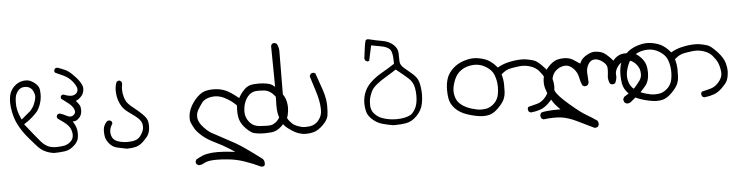

<svg xmlns="http://www.w3.org/2000/svg" viewBox="-44 -630 4230 1103"><g transform="rotate(-5 2070.5 -78.5)"><path d="M388.7 -31.2Q385.7 -51.3 373.5 -70.3L367.7 -80.1Q381.3 -81.5 383.5 -82.3Q385.7 -83 388.2 -84.2Q390.6 -85.4 393.1 -86.9Q398.9 -90.8 403.6 -95.7Q408.2 -100.6 410.9 -104.2Q413.6 -107.9 415 -111.3Q421.4 -123.5 421.4 -143.6Q421.4 -151.4 419.9 -158.2Q418 -170.4 401.9 -189.5L395.5 -196.3Q408.7 -203.1 411.9 -205.3Q415 -207.5 417 -209.5Q424.3 -215.3 430.2 -222.7Q441.4 -235.4 443.8 -255.9Q444.3 -259.3 444.3 -261.7Q444.3 -264.2 444.1 -267.3Q443.8 -270.5 442.9 -275.9Q440.4 -286.1 434.1 -296.4Q420.4 -319.8 393.6 -346.2Q370.1 -370.1 350.1 -378.9Q328.6 -388.7 307.1 -396Q306.2 -396 305.7 -396Q297.9 -396 292 -392.6L287.6 -382.8Q287.1 -380.9 287.1 -380.1Q287.1 -379.4 287.1 -378.2Q287.1 -377 287.6 -375.5Q288.6 -372.1 290.5 -369.1Q316.4 -357.9 339.4 -346.7Q366.7 -333 384.3 -312.5Q401.9 -292 408.2 -274.4Q410.6 -268.1 410.6 -263.4Q410.6 -258.8 410.2 -256.3Q408.7 -247.1 402.3 -240.2Q390.1 -228.5 372.1 -228.5Q354.5 -228.5 330.1 -238.8Q328.6 -239.3 327.4 -239.3Q326.2 -239.3 325.2 -239.3Q324.2 -239.3 322.3 -238.8Q318.4 -237.8 315.4 -235.4L311 -228L312 -217.3Q329.1 -203.1 348.1 -189.5Q370.1 -173.8 379.9 -155.3Q385.7 -144.5 385.7 -135.7Q385.7 -127 378.9 -120.1Q368.7 -109.9 357.4 -109.9Q346.7 -109.9 331.1 -118.4Q315.4 -127 300.8 -131.3Q298.3 -132.3 295.9 -132.3Q289.1 -132.3 283.2 -127.9L278.8 -119.1Q278.8 -118.7 278.8 -116.9Q278.8 -115.2 278.8 -112.8Q279.8 -108.4 282.2 -105Q323.2 -77.6 339.8 -59.6Q356.4 -41.5 360.4 -13.7Q360.8 -8.8 360.8 -3.9Q360.8 18.6 345.2 33.2Q327.6 49.8 306.6 53.7Q283.7 57.6 259.8 57.6Q235.8 57.6 215.3 49.3Q193.8 40 172.6 15.6Q151.4 -8.8 87.9 -88.9L94.7 -93.3Q124.5 -111.8 154.3 -141.6Q166 -153.3 170.4 -159.9Q174.8 -166.5 178.7 -174.6Q182.6 -182.6 186.5 -192.4Q197.3 -221.7 197.3 -252Q197.3 -264.2 196 -275.4Q194.8 -286.6 190.4 -295.4Q184.1 -307.1 170.9 -317.9Q148.4 -336.4 127.9 -338.4Q123 -338.9 118.9 -338.9Q114.7 -338.9 110.8 -338.6Q106.9 -338.4 103 -337.9Q72.8 -333 50.3 -310.5Q36.6 -296.9 28.8 -279.3Q21 -261.7 19 -233.4Q18.6 -227.1 18.6 -220.2Q18.6 -196.8 23.9 -169.9Q30.3 -135.3 43.9 -103.5Q56.2 -76.7 73.5 -51.3Q90.8 -25.9 109.1 -5.1Q127.4 15.6 139.6 29.8Q151.9 43.9 158 50Q164.1 56.2 172.9 62.7Q181.6 69.3 192.4 74.7Q215.8 86.4 244.6 90.3Q276.4 90.3 305.2 86.4Q338.4 82.5 366.2 54.7Q386.2 34.7 388.7 14.2Q390.6 2 390.6 -9.5Q390.6 -21 388.7 -31.2ZM51.3 -214.8Q51.3 -231.4 53.7 -247.6Q58.1 -271.5 74.7 -288.6Q88.4 -302.2 109.9 -302.2Q133.3 -302.2 147.5 -288.1Q153.3 -282.2 158.2 -272Q165.5 -256.8 165.5 -242.2Q165.5 -230 157.7 -208.5Q152.3 -193.8 146.5 -184.3Q140.6 -174.8 136.7 -170.4Q131.3 -163.6 127.4 -159.7Q119.1 -151.9 109.9 -145.5L76.7 -117.2L72.3 -126Q63.5 -145 58.1 -164.1Q51.3 -187.5 51.3 -214.8Z M541.5 -19Q541 -11.7 541 -5.9Q541 12.2 544.4 26.4Q548.8 45.4 566.9 65.9Q585 85.9 610.4 91.1Q635.7 96.2 663.1 102.1Q666 102.1 669.4 102.1Q693.8 102.1 717 96.2Q740.2 90.3 762.7 67.4Q786.1 44.4 792.5 30.3Q801.8 10.3 801.8 -16.1Q801.8 -28.8 799.3 -42.5Q795.9 -62 772 -85.4Q748 -108.9 719.7 -130.9Q689.5 -154.3 680.2 -173.6Q670.9 -192.9 667 -217.3Q665.5 -227.1 665.5 -239.3Q665.5 -251.5 668.5 -266.1Q668.9 -269 668.9 -272Q668.9 -279.8 665 -285.6L654.8 -291.5Q654.8 -291.5 654.3 -291.5Q645.5 -291.5 638.7 -285.6Q628.9 -264.6 628.9 -233.9Q628.9 -217.3 632.3 -199.7Q636.7 -175.3 650.4 -149.9Q664.1 -125 690.9 -106.4Q730.5 -79.1 746.3 -63.2Q762.2 -47.4 765.6 -29.8Q767.1 -22 767.1 -15.1Q767.1 -2.9 762.7 7.8Q756.3 24.4 745.1 38.1Q732.9 53.2 715.1 58.6Q697.3 64 671.4 64Q645.5 64 622.1 57.1Q596.7 50.3 586.4 33.2Q577.1 17.6 577.1 -2.4Q577.1 -24.4 593.3 -48.3Q593.3 -48.8 593.3 -48.8Q593.3 -57.1 588.9 -63.5L579.1 -67.9Q577.6 -68.4 575.2 -68.4Q567.4 -68.4 561 -62Q543.5 -42.5 541.5 -19Z M1171.4 210.4Q1199.7 210.4 1235.8 213.9Q1284.7 218.3 1332.5 234.9Q1379.4 251 1422.9 272Q1426.3 272.5 1429.2 272.5Q1441.4 272.5 1444.3 264.6Q1445.8 260.7 1445.8 254.4Q1445.8 239.3 1436.5 229Q1333 150.4 1286.9 124.8Q1240.7 99.1 1207 81.5Q1173.3 64 1155.3 53.7Q1136.2 43 1111.3 16.1Q1085.9 -11.2 1082.5 -36.6Q1082 -42.5 1082 -47.4Q1082 -66.4 1091.6 -83.5Q1101.1 -100.6 1116.7 -122.1Q1133.3 -145.5 1172.4 -151.9Q1181.6 -153.3 1191.4 -153.3Q1219.7 -153.3 1247.1 -139.6Q1282.7 -122.1 1312.5 -93.3L1314.9 -90.8Q1314 -73.2 1314 -60.5Q1314 -27.8 1320.8 -7.3Q1330.6 21.5 1355.7 46.1Q1380.9 70.8 1396.5 75.7Q1413.6 80.6 1439.5 82.5Q1449.2 83 1463.6 83Q1478 83 1499 81.1Q1530.8 78.1 1558.1 52.2Q1585.9 25.9 1594 10Q1602.1 -5.9 1605 -31.2Q1606.4 -42 1606.4 -54.2Q1606.4 -66.4 1604 -79.6Q1600.6 -102.1 1589.8 -120.6Q1577.6 -141.6 1552.2 -168Q1532.7 -188.5 1517.8 -194.6Q1502.9 -200.7 1477.5 -203.1Q1464.4 -204.6 1450 -204.6Q1435.5 -204.6 1419.4 -203.1Q1390.1 -200.7 1369.6 -181.2Q1348.6 -160.6 1336.4 -139.2L1332 -131.3Q1305.7 -152.3 1289.8 -162.8Q1273.9 -173.3 1262.2 -178.7Q1238.3 -189.9 1207.5 -193.4Q1196.8 -194.3 1186.5 -194.3Q1147 -194.3 1122.1 -180.7Q1107.9 -172.9 1093.8 -158.7Q1072.3 -137.2 1057.1 -110.4Q1038.1 -75.7 1038.1 -41.5Q1038.1 -27.3 1041 -18.6Q1047.9 -1 1059.6 20Q1071.3 40 1099.6 64.7Q1127.9 89.4 1171.1 109.9Q1214.4 130.4 1256.8 157.7L1282.7 174.8L1252 171.4Q1210.9 167 1180.2 167Q1164.6 167 1151.9 168Q1114.3 171.4 1094.5 179.7Q1074.7 188 1056.2 198.7L1051.3 209Q1050.8 210.9 1050.8 212.4Q1050.8 221.2 1055.7 226.6L1067.4 232.9Q1084 232.4 1098.6 223.6Q1118.2 212.4 1153.3 210.9Q1162.1 210.4 1171.4 210.4ZM1486.8 41Q1483.4 41 1472.2 41Q1460.9 41 1433.6 39.1Q1397.5 36.1 1375.5 8.3Q1355 -17.6 1355 -48.8Q1355 -50.3 1355 -51.8Q1356 -83.5 1365.2 -105.5Q1374.5 -129.4 1391.8 -145.5Q1409.2 -161.6 1433.1 -163.1Q1441.4 -163.6 1448.7 -163.6Q1463.9 -163.6 1478 -162.1Q1502 -159.2 1519.5 -144.5Q1536.1 -130.9 1546.4 -113Q1556.6 -95.2 1562.5 -67.4Q1564.5 -58.1 1564.5 -50.8Q1564.5 -43.5 1563.5 -38.6Q1562 -23.9 1555.2 -8.3Q1548.3 7.3 1536.6 19Q1529.3 26.4 1520.5 31.2Q1509.3 40.5 1486.8 41Z M1540.5 -413.6Q1543 -252.4 1543 -187.3Q1543 -122.1 1542 -105Q1541 -85.9 1541 -72.8Q1541 -46.9 1543.5 -31.2Q1547.4 -5.9 1558.6 19.5Q1569.3 44.4 1590.8 62Q1612.3 79.6 1634 90.8Q1655.8 102.1 1680.7 106Q1689 106.9 1697.3 106.9Q1720.7 106.9 1741.2 101.1Q1768.6 93.3 1796.4 65.4Q1824.2 37.6 1828.1 13.7Q1831.5 -6.8 1831.5 -36.1Q1831.5 -43 1831.3 -53Q1831.1 -63 1829.1 -76.7Q1825.2 -104.5 1814 -137.2Q1797.4 -185.5 1780.3 -233.9L1770.5 -238.8Q1770 -238.8 1767.3 -238.8Q1764.6 -238.8 1760.7 -237.8Q1756.8 -236.8 1753.4 -233.9Q1748.5 -227.5 1746.6 -220.2Q1758.3 -180.2 1772 -139.2Q1793.9 -73.2 1793.9 -25.4Q1793.9 -16.6 1793 -8.3Q1790 16.6 1771 39.1Q1752 61.5 1721.7 65.9Q1710 67.4 1697 67.4Q1684.1 67.4 1674.3 64.9Q1664.6 62.5 1658.2 60.1Q1646 56.2 1636.2 50.8Q1622.1 43 1607.4 25.1Q1592.8 7.3 1588.4 -14.2Q1583.5 -40.5 1583.5 -115.7Q1583.5 -190.9 1585.4 -382.8Q1584.5 -404.8 1573.7 -423.3L1563.5 -428.2Q1561.5 -428.7 1560.1 -428.7Q1551.8 -428.7 1545.9 -424.3Z M2234.9 -253.9V-250Q2197.3 -225.1 2161.6 -205.1Q2121.6 -182.6 2093.3 -154.3Q2070.3 -131.3 2059.6 -106Q2045.4 -73.7 2045.4 -38.1Q2045.4 -15.1 2050.8 7.3Q2056.6 33.2 2081.8 55.9Q2106.9 78.6 2137.7 87.4Q2168.5 96.2 2199.7 101.1Q2205.1 101.1 2214.4 101.1Q2243.2 101.1 2273.9 96.2Q2308.1 90.8 2338.1 59.8Q2368.2 28.8 2375 -10.7Q2379.9 -37.1 2379.9 -62.5Q2379.9 -75.7 2378.4 -88.9Q2374.5 -127 2365.7 -145.5Q2356.4 -164.6 2335.9 -182.6Q2315.4 -200.7 2293.5 -218.3Q2268.1 -238.8 2267.6 -260.7Q2267.1 -279.3 2266.6 -309.1Q2266.1 -335.4 2242.7 -357.4Q2218.3 -379.9 2179.7 -386.5Q2141.1 -393.1 2110.8 -400.9Q2102.5 -403.3 2096.2 -403.3Q2086.4 -403.3 2083.5 -395.5Q2077.6 -378.4 2067.9 -294.9Q2068.8 -287.6 2073.2 -282.2L2082 -276.9Q2082.5 -276.9 2084 -276.9Q2085.4 -276.9 2087.4 -276.9Q2091.8 -277.8 2094.7 -280.3L2113.3 -366.7Q2147 -360.8 2174.8 -355.2Q2202.6 -349.6 2218.3 -335.4Q2231 -324.2 2233.9 -285.2Q2234.9 -271.5 2234.9 -253.9ZM2220.7 68.4Q2216.3 68.4 2209.5 67.9Q2194.8 67.4 2179.7 64.9Q2141.6 58.1 2120.6 45.4Q2106.4 37.1 2095.2 23.9Q2078.6 4.9 2077.6 -22.9Q2077.6 -27.8 2077.6 -32.2Q2077.6 -52.7 2081.8 -67.6Q2085.9 -82.5 2094.7 -102.1Q2104.5 -122.6 2128.2 -141.8Q2151.9 -161.1 2180.9 -178Q2210 -194.8 2241.7 -216.3Q2290 -178.2 2312.5 -157.2Q2336.9 -134.8 2343.3 -100.6Q2347.2 -78.6 2347.2 -56.6Q2347.2 -7.3 2330.1 21.5Q2316.9 43.5 2302.7 52.2H2302.2Q2272 68.4 2220.7 68.4Z M3141.1 -41Q3141.1 -62 3134.3 -86.4Q3126 -118.7 3092.3 -154.8Q3058.6 -190.9 3039.6 -197.8Q3019.5 -204.6 2996.1 -208.5Q2981.4 -210.9 2968.3 -210.9Q2930.2 -210.9 2887.7 -200.7Q2859.9 -194.3 2832.5 -179.2L2827.6 -176.3Q2817.9 -187.5 2812 -193.4Q2788.1 -216.8 2766.6 -226.1Q2739.3 -237.8 2707 -241.2Q2700.7 -241.7 2695.1 -241.7Q2689.5 -241.7 2681.9 -241.5Q2674.3 -241.2 2662.4 -238.8Q2650.4 -236.3 2637.7 -232.4Q2599.6 -220.2 2574 -196.3Q2548.3 -172.4 2538.1 -147Q2525.4 -115.2 2525.4 -72.3Q2525.4 -48.3 2529.3 -23.9Q2534.7 9.3 2562.5 37.1Q2587.4 61.5 2624.8 74.5Q2662.1 87.4 2696.8 92.3Q2710 94.2 2722.2 94.2Q2740.7 94.2 2756.8 89.8Q2782.2 82.5 2808.3 56.2Q2834.5 29.8 2843.8 9.3Q2853 -11.2 2854 -35.2Q2854.5 -51.3 2854.5 -63Q2854.5 -74.7 2854.5 -82.5Q2854 -104.5 2846.7 -130.9L2845.2 -135.3L2848.6 -138.2Q2872.6 -159.2 2897.5 -164.6Q2920.9 -169.4 2950.7 -172.9Q2959.5 -173.8 2967.8 -173.8Q2990.2 -173.8 3013.2 -166.5Q3044.4 -156.7 3063 -134.8Q3081.5 -113.3 3090.3 -93.8Q3099.1 -74.2 3103 -43.9Q3103.5 -38.6 3103.5 -33.7Q3103.5 -2 3075.7 25.4Q3056.6 44.9 3032.5 51.3Q3008.3 57.6 2982.4 64L2978 73.2Q2978 73.7 2978 74.7Q2978 84.5 2982.9 91.8Q2988.8 96.2 2996.1 97.2Q3023.9 94.2 3048.6 85.9Q3073.2 77.6 3097.2 54.7Q3121.1 31.7 3129.2 15.9Q3137.2 0 3140.1 -27.3Q3141.1 -33.7 3141.1 -41ZM2746.6 52.2Q2728.5 55.7 2714.1 55.7Q2699.7 55.7 2687.5 53.2Q2621.1 40 2588.9 7.8Q2576.2 -4.9 2570.3 -20.5Q2562 -42.5 2562 -64.7Q2562 -86.9 2572.3 -116.7Q2583.5 -148.9 2601.6 -167Q2615.2 -181.2 2635.7 -190.9Q2656.2 -200.7 2683.1 -203.1Q2689.5 -203.6 2696.3 -203.6Q2738.8 -203.6 2776.4 -173.3Q2798.3 -155.8 2807.1 -129.9Q2817.9 -98.6 2817.9 -63.5Q2817.9 -41.5 2813.5 -20.5Q2807.6 7.3 2788.6 26.4Q2769.5 45.4 2747.1 51.8Z M3063 143.1Q3096.7 138.7 3120.8 138.7Q3145 138.7 3162.6 140.6Q3205.1 146 3254.2 170.2Q3303.2 194.3 3351.6 217.3Q3352.1 217.3 3353 217.3Q3363.8 217.3 3371.1 211.9L3376.5 200.2Q3376.5 199.2 3376.5 198.2Q3376.5 186 3371.6 178.2Q3342.3 157.2 3310.5 139.2Q3278.8 121.1 3217.3 68.4Q3155.3 15.1 3142.6 -11.7Q3132.8 -33.2 3132.8 -60.1Q3132.8 -105.5 3158.2 -129.4Q3179.2 -149.4 3207 -152.8Q3210.9 -153.3 3214.4 -153.3Q3238.8 -153.3 3259.8 -131.8Q3282.2 -108.9 3287.6 -79.6Q3292 -54.2 3302.2 -31.7L3313.5 -25.9Q3314 -25.9 3317.1 -25.9Q3320.3 -25.9 3324.7 -27.1Q3329.1 -28.3 3333 -31.2L3339.4 -43.5Q3338.4 -67.9 3337.2 -84Q3335.9 -100.1 3335.9 -104Q3335.9 -133.3 3350.6 -154.3Q3364.3 -174.3 3386 -174.3Q3407.7 -174.3 3429.2 -158.2Q3451.2 -142.1 3454.6 -124.5Q3455.6 -118.2 3455.6 -107.2Q3455.6 -96.2 3453.9 -84.2Q3452.1 -72.3 3452.1 -69.1Q3452.1 -65.9 3452.1 -62.7Q3452.1 -59.6 3453.1 -53.2Q3455.1 -41 3460.4 -28.8L3471.7 -22.9Q3472.2 -22.9 3473.1 -22.9Q3483.9 -22.9 3491.2 -28.3Q3501 -50.8 3501 -66.4Q3501 -69.8 3500.5 -73.2Q3500 -76.7 3500 -80.6Q3500 -100.6 3515.1 -122.1Q3532.7 -147.5 3561 -151.9Q3565.4 -152.3 3569.8 -152.3Q3594.7 -152.3 3616.7 -130.9Q3643.1 -104.5 3643.1 -68.8Q3643.1 -47.4 3630.9 -30.3Q3612.3 -4.9 3597.9 9.8Q3583.5 24.4 3567.9 34.2Q3552.2 43.9 3536.6 54.2Q3531.2 61.5 3528.8 69.8Q3531.2 80.6 3536.1 88.4L3547.9 94.2Q3549.3 94.2 3550.8 94.2Q3565.9 94.2 3577.1 82.5Q3613.8 53.7 3630.6 36.9Q3647.5 20 3662.6 1.5Q3680.2 -20.5 3683.1 -55.2Q3684.1 -64.5 3684.1 -73.2Q3684.1 -98.1 3678.2 -117.7Q3670.4 -143.6 3647 -166Q3623.5 -188.5 3605 -190.9Q3584.5 -193.8 3563.5 -193.8Q3543.5 -193.8 3528.3 -187Q3510.3 -178.7 3497.6 -164.1L3492.2 -157.7Q3481.9 -169.9 3478.3 -173.6Q3474.6 -177.2 3469.2 -182.6Q3463.9 -188 3454.1 -196.3Q3434.6 -212.9 3407.7 -216.8Q3398.4 -218.3 3390.1 -218.3Q3374.5 -218.3 3362.8 -213.4Q3334.5 -201.7 3317.9 -185.1Q3309.1 -175.8 3304.7 -166L3300.8 -157.7Q3278.3 -173.3 3261.2 -183.6Q3240.2 -196.8 3209 -196.8Q3190.4 -196.8 3170.9 -191.9Q3145.5 -185.1 3117.2 -154.3Q3088.9 -123.5 3084.5 -92.8Q3082.5 -80.6 3082.5 -69.3Q3082.5 -51.3 3086.9 -35.6Q3094.7 -9.3 3104.7 11.2Q3114.7 31.7 3125.2 48.3Q3135.7 64.9 3152.8 81.5L3165 94.2H3147.5Q3071.8 95.2 3052.2 104L3046.4 116.2Q3046.4 116.7 3046.4 117.2Q3046.4 127.9 3051.8 137.2Z M4141.1 -41Q4141.1 -62 4134.3 -86.4Q4126 -118.7 4092.3 -154.8Q4058.6 -190.9 4039.6 -197.8Q4019.5 -204.6 3996.1 -208.5Q3981.4 -210.9 3968.3 -210.9Q3930.2 -210.9 3887.7 -200.7Q3859.9 -194.3 3832.5 -179.2L3827.6 -176.3Q3817.9 -187.5 3812 -193.4Q3788.1 -216.8 3766.6 -226.1Q3739.3 -237.8 3707 -241.2Q3700.7 -241.7 3695.1 -241.7Q3689.5 -241.7 3681.9 -241.5Q3674.3 -241.2 3662.4 -238.8Q3650.4 -236.3 3637.7 -232.4Q3599.6 -220.2 3574 -196.3Q3548.3 -172.4 3538.1 -147Q3525.4 -115.2 3525.4 -72.3Q3525.4 -48.3 3529.3 -23.9Q3534.7 9.3 3562.5 37.1Q3587.4 61.5 3624.8 74.5Q3662.1 87.4 3696.8 92.3Q3710 94.2 3722.2 94.2Q3740.7 94.2 3756.8 89.8Q3782.2 82.5 3808.3 56.2Q3834.5 29.8 3843.8 9.3Q3853 -11.2 3854 -35.2Q3854.5 -51.3 3854.5 -63Q3854.5 -74.7 3854.5 -82.5Q3854 -104.5 3846.7 -130.9L3845.2 -135.3L3848.6 -138.2Q3872.6 -159.2 3897.5 -164.6Q3920.9 -169.4 3950.7 -172.9Q3959.5 -173.8 3967.8 -173.8Q3990.2 -173.8 4013.2 -166.5Q4044.4 -156.7 4063 -134.8Q4081.5 -113.3 4090.3 -93.8Q4099.1 -74.2 4103 -43.9Q4103.5 -38.6 4103.5 -33.7Q4103.5 -2 4075.7 25.4Q4056.6 44.9 4032.5 51.3Q4008.3 57.6 3982.4 64L3978 73.2Q3978 73.7 3978 74.7Q3978 84.5 3982.9 91.8Q3988.8 96.2 3996.1 97.2Q4023.9 94.2 4048.6 85.9Q4073.2 77.6 4097.2 54.7Q4121.1 31.7 4129.2 15.9Q4137.2 0 4140.1 -27.3Q4141.1 -33.7 4141.1 -41ZM3746.6 52.2Q3728.5 55.7 3714.1 55.7Q3699.7 55.7 3687.5 53.2Q3621.1 40 3588.9 7.8Q3576.2 -4.9 3570.3 -20.5Q3562 -42.5 3562 -64.7Q3562 -86.9 3572.3 -116.7Q3583.5 -148.9 3601.6 -167Q3615.2 -181.2 3635.7 -190.9Q3656.2 -200.7 3683.1 -203.1Q3689.5 -203.6 3696.3 -203.6Q3738.8 -203.6 3776.4 -173.3Q3798.3 -155.8 3807.1 -129.9Q3817.9 -98.6 3817.9 -63.5Q3817.9 -41.5 3813.5 -20.5Q3807.6 7.3 3788.6 26.4Q3769.5 45.4 3747.1 51.8Z"/></g></svg>

Font: Bakudai
Style: ExtraLight
Weight: 200
Version: Version 1.48